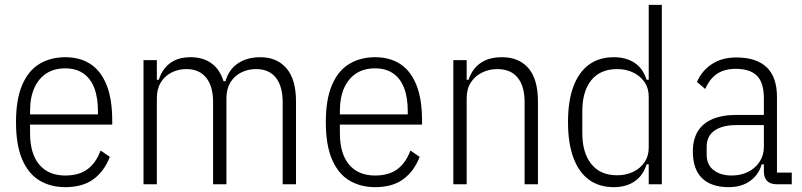

<svg xmlns="http://www.w3.org/2000/svg" viewBox="-20 -760 3310 792"><path d="M249 12Q189 12 143 -15.5Q97 -43 71.5 -102.5Q46 -162 46 -256Q46 -350 71.5 -409.5Q97 -469 143 -496.5Q189 -524 249 -524Q310 -524 353 -496Q396 -468 419.5 -410Q443 -352 443 -261V-246H104V-211Q104 -126 142 -81Q180 -36 249 -36Q306 -36 341 -62Q376 -88 395 -139L433 -113Q411 -55 366.5 -21.5Q322 12 249 12ZM249 -478Q203 -478 171 -457Q139 -436 121.5 -397Q104 -358 104 -301V-288H384V-301Q384 -358 369 -397Q354 -436 324 -457Q294 -478 249 -478Z M627 0H572V-512H627V-431H635Q649 -475 681.5 -499.5Q714 -524 767 -524Q817 -524 852 -499Q887 -474 902 -425H910Q924 -474 962 -499Q1000 -524 1054 -524Q1122 -524 1161.5 -478.5Q1201 -433 1201 -342V0H1146V-339Q1146 -404 1118 -439.5Q1090 -475 1036 -475Q1002 -475 974 -460.5Q946 -446 930 -419.5Q914 -393 914 -355V0H859V-339Q859 -404 830.5 -439.5Q802 -475 749 -475Q715 -475 687 -460.5Q659 -446 643 -419.5Q627 -393 627 -355Z M1527 12Q1467 12 1421 -15.5Q1375 -43 1349.5 -102.5Q1324 -162 1324 -256Q1324 -350 1349.5 -409.5Q1375 -469 1421 -496.5Q1467 -524 1527 -524Q1588 -524 1631 -496Q1674 -468 1697.5 -410Q1721 -352 1721 -261V-246H1382V-211Q1382 -126 1420 -81Q1458 -36 1527 -36Q1584 -36 1619 -62Q1654 -88 1673 -139L1711 -113Q1689 -55 1644.5 -21.5Q1600 12 1527 12ZM1527 -478Q1481 -478 1449 -457Q1417 -436 1399.5 -397Q1382 -358 1382 -301V-288H1662V-301Q1662 -358 1647 -397Q1632 -436 1602 -457Q1572 -478 1527 -478Z M1905 0H1850V-512H1905V-431H1913Q1927 -475 1961.5 -499.5Q1996 -524 2051 -524Q2121 -524 2160 -478.5Q2199 -433 2199 -342V0H2144V-339Q2144 -404 2115.5 -439.5Q2087 -475 2031 -475Q1997 -475 1968 -460.5Q1939 -446 1922 -419.5Q1905 -393 1905 -355Z M2656 0V-82H2647Q2633 -36 2598 -12Q2563 12 2512 12Q2451 12 2409 -19Q2367 -50 2345 -110Q2323 -170 2323 -256Q2323 -343 2345 -402.5Q2367 -462 2409 -493Q2451 -524 2512 -524Q2563 -524 2598 -500.5Q2633 -477 2647 -431H2656V-740H2710V0ZM2526 -37Q2562 -37 2591.5 -51Q2621 -65 2638.5 -90.5Q2656 -116 2656 -151V-361Q2656 -396 2638.5 -421.5Q2621 -447 2591.5 -461Q2562 -475 2526 -475Q2456 -475 2419 -429Q2382 -383 2382 -301V-211Q2382 -130 2419 -83.5Q2456 -37 2526 -37Z M3246 0H3185Q3167 0 3155 -6Q3143 -12 3137 -24Q3131 -36 3131 -54V-92L3141 -82H3122Q3109 -38 3073.5 -13Q3038 12 2986 12Q2914 12 2876 -25Q2838 -62 2838 -135Q2838 -184 2858 -217.5Q2878 -251 2918.5 -268.5Q2959 -286 3019 -286H3131V-354Q3131 -419 3102.5 -447.5Q3074 -476 3015 -476Q2969 -476 2938.5 -456Q2908 -436 2889 -393L2855 -422Q2874 -467 2915.5 -495Q2957 -523 3017 -523Q3100 -523 3142.5 -482.5Q3185 -442 3185 -360V-48H3246ZM3131 -244H3018Q2959 -244 2927 -221Q2895 -198 2895 -155V-123Q2895 -80 2924 -58Q2953 -36 2998 -36Q3036 -36 3066 -51Q3096 -66 3113.5 -93Q3131 -120 3131 -154Z"/></svg>

Font: IBM Plex Sans Condensed Light
Style: Regular
Weight: 300
Width: 3
Designer: Mike Abbink, Paul van der Laan, Pieter van Rosmalen
Foundry: Bold Monday
Version: Version 3.201